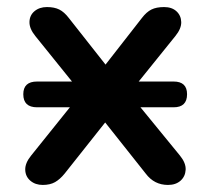

<svg xmlns="http://www.w3.org/2000/svg" viewBox="-20 -516 596 544"><path d="M85 -212Q46 -212 46 -249Q46 -285 85 -285H184L80 -414Q63 -435 63.5 -454Q64 -473 78 -484.5Q92 -496 113 -496Q134 -496 148 -489Q162 -482 175 -465L279 -333L382 -465Q395 -482 409 -489Q423 -496 445 -496Q467 -496 480 -484Q493 -472 493.5 -453.5Q494 -435 477 -414L373 -285H472Q510 -285 510 -249Q510 -212 472 -212H378L490 -75Q507 -54 506 -35Q505 -16 491.5 -4Q478 8 456 8Q417 8 393 -24L278 -169L163 -24Q150 -8 136 0Q122 8 101 8Q80 8 66 -4Q52 -16 51.5 -35Q51 -54 68 -75L178 -212Z"/></svg>

Font: Chiron GoRound TC M
Style: Regular
Weight: 500
Designer: Ryoko NISHIZUKA 西塚涼子 (kana, bopomofo & ideographs); Paul D. Hunt (Latin, Greek & Cyrillic); Sandoll Communications 산돌커뮤니
Foundry: Adobe
Version: Version 1.000;hotconv 1.1.1;makeotfexe 2.6.0